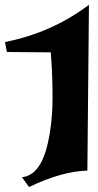

<svg xmlns="http://www.w3.org/2000/svg" viewBox="-20 -752 399 781"><path d="M341.8 -732.4 335.4 -58.1Q229.5 -54.7 98.1 8.8L69.3 -31.2Q146.5 -38.6 175.8 -175.3Q193.8 -258.8 193.8 -355Q193.8 -451.2 186.5 -539.1L7.8 -540.5L0.5 -581.1Q189.9 -618.2 341.8 -732.4Z"/></svg>

Font: UnifrakturCook
Style: Bold
Weight: 700
Designer: j. 'mach' wust
Version: Version 2011-09-01